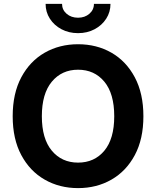

<svg xmlns="http://www.w3.org/2000/svg" viewBox="-20 -967 811 997"><path d="M385.3 9.8Q289.1 9.8 212.2 -34.2Q135.3 -78.1 90.6 -161.6Q45.9 -245.1 45.9 -363.3Q45.9 -481.9 90.6 -565.7Q135.3 -649.4 212.2 -693.4Q289.1 -737.3 385.3 -737.3Q481.9 -737.3 558.6 -693.4Q635.3 -649.4 679.9 -565.7Q724.6 -481.9 724.6 -363.3Q724.6 -244.6 679.9 -161.4Q635.3 -78.1 558.6 -34.2Q481.9 9.8 385.3 9.8ZM385.3 -122.6Q470.2 -122.6 521.7 -184.3Q573.2 -246.1 573.2 -363.3Q573.2 -481 521.7 -543Q470.2 -605 385.3 -605Q300.8 -605 249 -542.7Q197.3 -480.5 197.3 -363.3Q197.3 -246.6 249 -184.6Q300.8 -122.6 385.3 -122.6ZM385.3 -794.9Q337.4 -794.9 299.3 -815.2Q261.2 -835.4 239 -869.9Q216.8 -904.3 216.8 -946.8H302.2Q302.2 -916 325.9 -895.5Q349.6 -875 385.3 -875Q420.4 -875 444.1 -895.5Q467.8 -916 467.8 -946.8H553.7Q553.7 -904.3 531.5 -869.9Q509.3 -835.4 471.2 -815.2Q433.1 -794.9 385.3 -794.9Z"/></svg>

Font: Inter-Bold
Style: Bold
Weight: 700
Designer: Rasmus Andersson
Foundry: rsms
Version: Version 4.000;git-a52131595